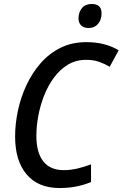

<svg xmlns="http://www.w3.org/2000/svg" viewBox="-20 -936 617 966"><path d="M279 10Q172 10 114 -58.5Q56 -127 56 -249Q56 -312 70 -378.5Q84 -445 112.5 -506.5Q141 -568 184 -617.5Q227 -667 284.5 -695.5Q342 -724 414 -724Q509 -724 577 -683L532 -600Q507 -615 478.5 -625Q450 -635 414 -635Q362 -635 321.5 -610.5Q281 -586 251 -545Q221 -504 201.5 -454Q182 -404 172.5 -352Q163 -300 163 -253Q163 -168 198 -124Q233 -80 300 -80Q335 -80 369 -88Q403 -96 438 -109V-20Q404 -6 365.5 2Q327 10 279 10ZM426 -795Q403 -795 389 -807.5Q375 -820 375 -844Q375 -874 392 -895Q409 -916 441 -916Q491 -916 491 -869Q491 -836 473 -815.5Q455 -795 426 -795Z"/></svg>

Font: Noto Sans SemiCondensed Medium
Style: Italic
Weight: 500
Width: 4
Italic angle: -12°
Designer: Monotype Design Team
Foundry: Monotype Imaging Inc.
Version: Version 2.013; ttfautohint (v1.8.4.7-5d5b)